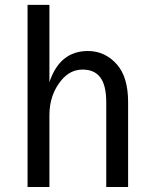

<svg xmlns="http://www.w3.org/2000/svg" viewBox="-20 -752 626 772"><path d="M90.8 0V-732.4H178.7V-421.4Q220.2 -546.9 333.5 -546.9Q402.8 -546.9 450.7 -492.2Q495.1 -441.4 495.1 -341.3V0H407.2V-341.3Q407.2 -410.2 382.3 -441.9Q358.9 -472.2 312 -472.2Q262.7 -472.2 227.5 -430.2Q178.7 -372.1 178.7 -289.1V0Z"/></svg>

Font: Consola Mono
Style: Book
Weight: 400
Monospace: yes
Version: Version 2.001